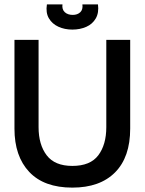

<svg xmlns="http://www.w3.org/2000/svg" viewBox="-20 -842 660 876"><path d="M310 14Q181 14 113.5 -57.5Q46 -129 46 -255V-660H156V-262Q156 -182 193 -133.5Q230 -85 310 -85Q392 -85 428.5 -133.5Q465 -182 465 -262V-660H574V-255Q574 -125 505 -55.5Q436 14 310 14ZM194 -822H265Q262 -799 275.5 -786.5Q289 -774 312 -774Q333 -774 346 -786Q359 -798 356 -822H427Q432 -784 417 -758Q402 -732 373.5 -719.5Q345 -707 310 -707Q275 -707 246.5 -720Q218 -733 203 -758.5Q188 -784 194 -822Z"/></svg>

Font: Bricolage Grotesque 96pt Medium
Style: Regular
Weight: 500
Designer: Mathieu Triay
Foundry: Atelier Triay
Version: Version 1.001; ttfautohint (v1.8.4.7-5d5b);gftools[0.9.33.de